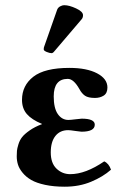

<svg xmlns="http://www.w3.org/2000/svg" viewBox="-20 -703 483 733"><path d="M43.9 -106Q43.9 -119.1 44.7 -127.4Q45.4 -135.7 50.3 -151.9Q55.2 -168 64.5 -179.7Q73.7 -191.4 93.3 -205.1Q112.8 -218.8 140.1 -229V-230Q101.1 -246.1 82.5 -267.6Q64 -289.1 64 -321.8Q64 -376.5 107.4 -410.2Q150.9 -443.8 245.1 -443.8Q311 -443.8 350.6 -423.1Q390.1 -402.3 390.1 -369.1Q390.1 -347.2 376 -338.1Q361.8 -329.1 342.8 -329.1Q316.9 -329.1 304.4 -337.6Q292 -346.2 283.2 -362.8Q261.2 -401.9 238.8 -401.9Q185.1 -401.9 185.1 -335Q185.1 -290 200.7 -267.6Q216.3 -245.1 241.2 -245.1Q248.5 -245.1 268.6 -247.6Q288.6 -250 292 -250Q341.8 -250 341.8 -227.1Q341.8 -200.2 291 -200.2Q287.1 -200.2 267.3 -203.1Q247.6 -206.1 240.2 -206.1Q209 -206.1 191.4 -183.8Q173.8 -161.6 173.8 -121.1Q173.8 -80.1 195.8 -59.1Q217.8 -38.1 248 -38.1Q306.6 -38.1 377.9 -86.9Q395.5 -79.1 403.8 -55.2Q373.5 -28.3 328.1 -9.3Q282.7 9.8 227.1 9.8Q185.1 9.8 152.1 2.7Q119.1 -4.4 99.4 -15.9Q79.6 -27.3 66.7 -43Q53.7 -58.6 48.8 -74Q43.9 -89.4 43.9 -106ZM226.1 -683.1Q244.1 -683.1 270.5 -670.9Q296.9 -658.7 296.9 -645Q296.9 -635.7 292 -629.9L188 -507.8Q182.1 -500 176.8 -500Q169.9 -500 158.4 -504.6Q147 -509.3 147 -514.2Q147 -520 147.9 -522.9L198.2 -666Q201.2 -673.8 209.2 -678.5Q217.3 -683.1 226.1 -683.1Z"/></svg>

Font: Common Serif
Style: Bold
Weight: 700
Designer: Philipp H. Poll, Khaled Hosny
Foundry: Stefan Peev, Context Ltd.
Version: Version 1.026